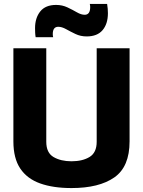

<svg xmlns="http://www.w3.org/2000/svg" viewBox="-20 -945 726 975"><path d="M48 -227V-700H215V-225Q215 -169 252 -147.5Q289 -126 343 -126Q399 -126 435 -148Q471 -170 471 -225V-700H638V-227Q638 -98 560.5 -44Q483 10 343 10Q250 10 184 -13.5Q118 -37 83 -89Q48 -141 48 -227ZM161 -756Q159 -768 158.5 -780Q158 -792 158 -802Q158 -854 184.5 -887Q211 -920 265 -920Q296 -920 322.5 -907.5Q349 -895 370.5 -882.5Q392 -870 410 -870Q438 -870 438 -909Q438 -918 436 -925H524Q526 -912 527 -900.5Q528 -889 528 -878Q528 -824 501 -792Q474 -760 420 -760Q389 -760 363 -772.5Q337 -785 315.5 -797Q294 -809 276 -809Q248 -809 248 -772Q248 -763 250 -756Z"/></svg>

Font: Georama
Style: Bold
Weight: 700
Designer: Jean-Baptiste Levee
Foundry: Production Type
Version: Version 1.000